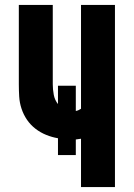

<svg xmlns="http://www.w3.org/2000/svg" viewBox="-20 -755 540 775"><path d="M307 0V-195Q302 -194 296.5 -193.5Q291 -193 286 -192V-129H214V-197Q190 -201 166.5 -210.5Q143 -220 123 -235.5Q103 -251 89 -271.5Q75 -292 67 -316Q59 -340 57.5 -365Q56 -390 56 -415V-735H193V-415Q193 -394 197 -372.5Q201 -351 214 -335V-409H286V-307Q292 -308 297 -310.5Q302 -313 307 -316V-735H444V0Z"/></svg>

Font: Iosevka Heavy
Style: Regular
Weight: 900
Monospace: yes
Designer: Belleve Invis
Foundry: Belleve Invis
Version: Version 32.5.0; ttfautohint (v1.8.4)